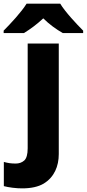

<svg xmlns="http://www.w3.org/2000/svg" viewBox="-79 -786 473 1046"><path d="M65.9 -766.1C38.1 -720.7 -22.5 -655.8 -59.1 -619.1V-606H51.8C88.4 -628.9 121.1 -652.8 156.7 -686C189.9 -652.8 228 -626 262.7 -606H374V-619.1C339.8 -653.3 275.9 -721.2 249 -766.1ZM42 240.2C90.8 240.2 129.9 231.4 158.7 214.4C216.8 179.2 241.2 119.6 241.2 53.2V-548.8H71.8V22C71.8 55.2 65.4 77.1 53.2 88.4C40.5 99.6 24.9 105 6.8 105C-18.6 105 -35.2 102.5 -58.1 96.2V228C-45.4 231.4 -29.8 234.4 -10.7 236.8C8.8 239.3 25.9 240.2 42 240.2Z"/></svg>

Font: Noto Reveo Sans
Style: Regular
Weight: 800
Designer: Monotype Design Team
Foundry: Monotype Imaging Inc.
Version: Version 2.007